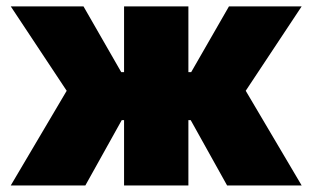

<svg xmlns="http://www.w3.org/2000/svg" viewBox="-20 -565 952 585"><path d="M12.8 0 183.2 -288.4 12.8 -545.5H234.4L349.4 -345.2H358V-545.5H554V-345.2H562.5L677.6 -545.5H899.1L728.7 -288.4L899.1 0H671.9L561.1 -198.9H554V0H358V-198.9H350.9L240.1 0Z"/></svg>

Font: Karasuma Gothic
Style: Black
Weight: 900
Designer: Rasmus Andersson / Ryoko Nishizuka
Foundry: Genbu
Version: Version 1.00